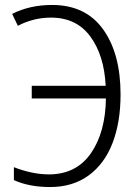

<svg xmlns="http://www.w3.org/2000/svg" viewBox="-20 -744 563 774"><path d="M52 -640 29 -688Q100 -724 190 -724Q325 -724 395.5 -626Q466 -528 466 -363Q466 -251 433.5 -167Q401 -83 337 -36.5Q273 10 182 10Q97 10 36 -18V-70Q111 -41 177 -41Q287 -41 346 -125.5Q405 -210 407 -347H108V-398H406Q400 -521 344 -597Q288 -673 186 -673Q115 -673 52 -640Z"/></svg>

Font: Noto Sans UI NarrowLight
Style: Regular
Weight: 300
Width: 4
Designer: Monotype Design Team
Foundry: Monotype Imaging Inc.
Version: Version 1.001